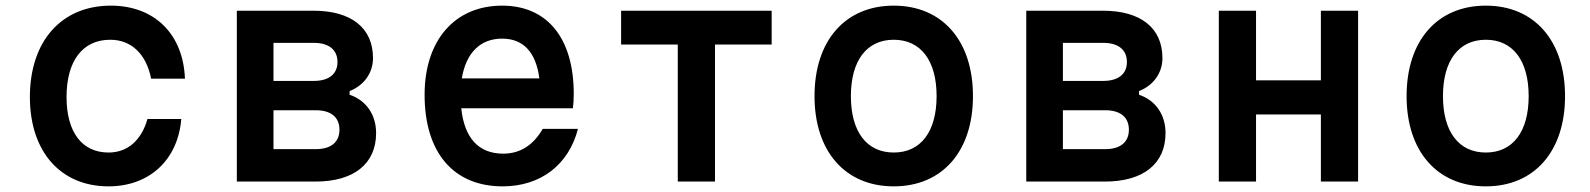

<svg xmlns="http://www.w3.org/2000/svg" viewBox="-20 -644 5640 681"><path d="M365 17C509 17 611 -76 623 -222H503C482 -147 433 -103 365 -103C271 -103 216 -175 216 -300C216 -428 273 -503 371 -503C446 -503 499 -452 516 -365H636C630 -523 528 -624 373 -624C198 -624 86 -498 86 -300C86 -106 195 17 365 17Z M820 0H1099C1235 0 1314 -63 1314 -172C1314 -237 1279 -288 1220 -308V-321C1271 -341 1303 -385 1303 -438C1303 -545 1226 -606 1092 -606H820ZM950 -115V-253H1100C1153 -253 1184 -229 1184 -184C1184 -139 1153 -115 1100 -115ZM950 -357V-492H1093C1146 -492 1177 -468 1177 -424C1177 -381 1146 -357 1093 -357Z M1486 -308C1486 -102 1589 17 1763 17C1897 17 1997 -59 2030 -187H1905C1872 -130 1826 -99 1765 -99C1677 -99 1627 -155 1616 -260H2012C2014 -276 2015 -293 2015 -311C2015 -509 1921 -624 1761 -624C1593 -624 1486 -501 1486 -308ZM1618 -366C1633 -456 1683 -507 1761 -507C1836 -507 1881 -459 1893 -366Z M2384 0H2516V-486H2717V-606H2183V-486H2384Z M3150 17C3322 17 3431 -107 3431 -303C3431 -500 3322 -624 3150 -624C2978 -624 2869 -500 2869 -303C2869 -107 2978 17 3150 17ZM2998 -303C2998 -429 3054 -503 3150 -503C3246 -503 3302 -429 3302 -303C3302 -177 3246 -103 3150 -103C3054 -103 2998 -177 2998 -303Z M3620 0H3899C4035 0 4114 -63 4114 -172C4114 -237 4079 -288 4020 -308V-321C4071 -341 4103 -385 4103 -438C4103 -545 4026 -606 3892 -606H3620ZM3750 -115V-253H3900C3953 -253 3984 -229 3984 -184C3984 -139 3953 -115 3900 -115ZM3750 -357V-492H3893C3946 -492 3977 -468 3977 -424C3977 -381 3946 -357 3893 -357Z M4303 0H4435V-238H4665V0H4797V-606H4665V-359H4435V-606H4303Z M5250 17C5422 17 5531 -107 5531 -303C5531 -500 5422 -624 5250 -624C5078 -624 4969 -500 4969 -303C4969 -107 5078 17 5250 17ZM5098 -303C5098 -429 5154 -503 5250 -503C5346 -503 5402 -429 5402 -303C5402 -177 5346 -103 5250 -103C5154 -103 5098 -177 5098 -303Z"/></svg>

Font: Martian Mono Std Md
Style: Regular
Weight: 500
Monospace: yes
Designer: Roman Shamin
Foundry: Evil Martians
Version: Version 1.000